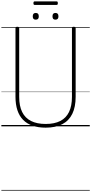

<svg xmlns="http://www.w3.org/2000/svg" viewBox="-20 -1844 1330 2802"><path d="M647 19Q538 19 455.5 -9.5Q373 -38 317.5 -94.5Q262 -151 234 -235.5Q206 -320 206 -432V-1434Q206 -1444 212 -1448.5Q218 -1453 232 -1453Q247 -1453 253.5 -1448.5Q260 -1444 260 -1434V-430Q260 -298 303 -210Q346 -122 432.5 -78.5Q519 -35 647 -35Q775 -35 860 -78.5Q945 -122 987.5 -210Q1030 -298 1030 -430V-1434Q1030 -1444 1036 -1448.5Q1042 -1453 1056 -1453Q1084 -1453 1084 -1434V-432Q1084 -283 1035 -182.5Q986 -82 888.5 -31.5Q791 19 647 19ZM502 -1557Q480 -1557 469 -1568.5Q458 -1580 458 -1606Q458 -1631 469 -1643Q480 -1655 502 -1655Q524 -1655 535 -1643Q546 -1631 546 -1606Q546 -1580 535 -1568.5Q524 -1557 502 -1557ZM789 -1557Q767 -1557 756.5 -1568.5Q746 -1580 746 -1606Q746 -1631 756.5 -1643Q767 -1655 789 -1655Q811 -1655 822 -1643Q833 -1631 833 -1606Q833 -1581 822 -1569Q811 -1557 789 -1557ZM487 -1772Q476 -1772 472 -1778.5Q468 -1785 468 -1797Q468 -1810 472 -1817Q476 -1824 487 -1824H804Q816 -1824 820 -1817Q824 -1810 824 -1797Q824 -1785 820 -1778.5Q816 -1772 804 -1772ZM0 928H1290V938H0ZM0 -20H1290V0H0ZM0 -505H1290V-500H0ZM0 -1448H1290V-1438H0Z"/></svg>

Font: Playwrite ID Guides
Style: Regular
Weight: 400
Designer: Veronika Burian, José Scaglione
Foundry: TypeTogether
Version: Version 1.003